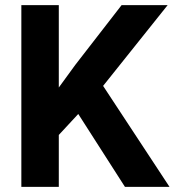

<svg xmlns="http://www.w3.org/2000/svg" viewBox="-20 -731 683 751"><path d="M468.8 0H643.1L383.3 -395L635.7 -710.9H455.6L274.4 -477.1L210 -388.7V-710.9H63.5V0H210V-203.1L286.1 -285.2Z"/></svg>

Font: Shabnam
Style: Bold
Weight: 700
Foundry: DejaVu fonts team - Redesigned by Saber Rastikerdar - Based on Vazir font
Version: Version 5.0.1